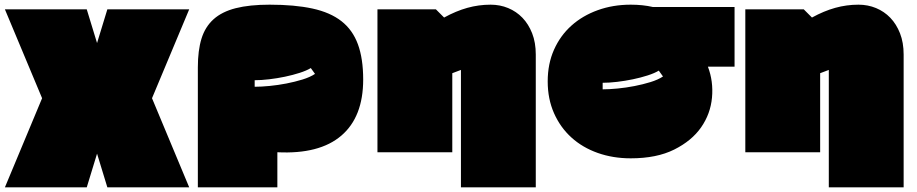

<svg xmlns="http://www.w3.org/2000/svg" viewBox="-20 -607 3920 821"><path d="M395 50 351 194H1L160 -187L1 -567H351L395 -423L439 -567H789L630 -187L789 194H439Z M1133 -587Q1240 -587 1316 -570.5Q1392 -554 1440 -516.5Q1488 -479 1510.5 -417.5Q1533 -356 1533 -267Q1533 -107 1439.5 -27Q1346 53 1166 44V194H826V-319Q826 -391 841.5 -441.5Q857 -492 893 -524.5Q929 -557 988 -572Q1047 -587 1133 -587ZM1309 -316Q1291 -305 1261.5 -295.5Q1232 -286 1198.5 -279Q1165 -272 1131 -268Q1097 -264 1069 -264V-236Q1097 -236 1133 -239.5Q1169 -243 1205 -250Q1241 -257 1273.5 -267Q1306 -277 1327 -291Z M1844 -567 1879 -532Q1930 -560 1978.5 -573.5Q2027 -587 2078 -587Q2118 -587 2153 -572.5Q2188 -558 2214 -531Q2240 -504 2255.5 -464.5Q2271 -425 2271 -374V194H1951V-308L1914 -294V44H1594V-567Z M2322 -259Q2322 -334 2349 -394.5Q2376 -455 2423.5 -497.5Q2471 -540 2536 -563.5Q2601 -587 2677 -587Q2729 -587 2772 -577H3121V-322H3007Q3031 -259 3024.5 -189.5Q3018 -120 2978 -62.5Q2938 -5 2863 32.5Q2788 70 2677 70Q2601 70 2536 47Q2471 24 2423.5 -19Q2376 -62 2349 -123Q2322 -184 2322 -259ZM2815 -280 2797 -305Q2779 -294 2749.5 -284.5Q2720 -275 2686.5 -268Q2653 -261 2619 -257Q2585 -253 2557 -253V-225Q2585 -225 2621 -228.5Q2657 -232 2693 -239Q2729 -246 2761.5 -256Q2794 -266 2815 -280Z M3417 -567 3452 -532Q3503 -560 3551.5 -573.5Q3600 -587 3651 -587Q3691 -587 3726 -572.5Q3761 -558 3787 -531Q3813 -504 3828.5 -464.5Q3844 -425 3844 -374V194H3524V-308L3487 -294V44H3167V-567Z"/></svg>

Font: ChangwonDangamAsac Bold
Style: Regular
Weight: 700
Designer: Choi Chi-young, Lee Youngbeen, Kim Jungjin, Yoon Jihee, Han Dohee
Foundry: YoonDesign Inc.
Version: Version 1.010;Build 20210623